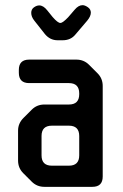

<svg xmlns="http://www.w3.org/2000/svg" viewBox="-20 -716 478 744"><path d="M103 -12Q123 8 152 8H338Q378 8 378 -32V-383Q378 -412 358 -432L325 -465Q305 -485 276 -485H93Q53 -485 53 -445V-434Q53 -394 93 -394H247Q287 -394 287 -354V-351Q287 -311 247 -311H152Q123 -311 103 -291L71 -259Q50 -238 50 -210V-94Q50 -65 70 -45ZM141 -114V-189Q141 -229 181 -229H247Q287 -229 287 -189V-114Q287 -74 247 -74H181Q141 -74 141 -114ZM154 -584Q174 -560 203 -560H223Q254 -560 272 -582L318 -636Q332 -653 332 -667Q332 -680 320.5 -688Q309 -696 300 -696Q284 -696 269 -678L244 -649Q223 -627 214 -627Q204 -627 184 -650L163 -676Q148 -695 132 -695Q122 -695 111.5 -687.5Q101 -680 101 -666Q101 -651 113 -636Z"/></svg>

Font: WD-XL Lubrifont TC
Style: Regular
Weight: 400
Designer: [WD-XL Lubrifont] Copyright 2020-2022 (c) NightFurySL2001, Skr-ZERO; [ZCOOL QingKe HuangYou] Copyright 2018-2022 (c) The
Version: Version 2.001;hotconv 1.1.1;makeotfexe 2.6.0